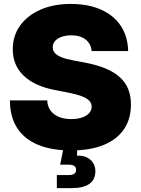

<svg xmlns="http://www.w3.org/2000/svg" viewBox="-20 -759 721 983"><path d="M343.8 11.2Q244.1 11.2 174.3 -17.8Q104.5 -46.9 67.6 -104.2Q30.8 -161.6 30.8 -245.1H221.7Q223.1 -214.8 238.3 -193.6Q253.4 -172.4 280.5 -160.9Q307.6 -149.4 344.7 -149.4Q377 -149.4 400.4 -157.5Q423.8 -165.5 436.5 -179.9Q449.2 -194.3 449.2 -212.9Q449.2 -230.5 437 -243.4Q424.8 -256.3 399.2 -266.1Q373.5 -275.9 332.5 -284.2L259.8 -298.3Q156.7 -318.4 101.1 -371.6Q45.4 -424.8 45.4 -506.8Q45.4 -576.2 83 -628.2Q120.6 -680.2 187.3 -709.5Q253.9 -738.8 341.8 -738.8Q432.1 -738.8 497.3 -709.7Q562.5 -680.7 598.4 -626.7Q634.3 -572.8 636.2 -497.6H449.2Q445.8 -535.2 418.5 -556.6Q391.1 -578.1 345.2 -578.1Q316.4 -578.1 294.9 -570.3Q273.4 -562.5 261.7 -548.8Q250 -535.2 250 -517.1Q250 -500 261 -487.5Q272 -475.1 295.4 -465.8Q318.8 -456.5 356 -449.7L414.6 -438.5Q476.6 -426.8 521.2 -408Q565.9 -389.2 594.5 -362.8Q623 -336.4 636.7 -302Q650.4 -267.6 650.4 -224.6Q650.4 -149.4 614.3 -96.7Q578.1 -43.9 509.5 -16.4Q440.9 11.2 343.8 11.2ZM271 204.1V137.2H330.6Q350.6 137.2 360.1 130.6Q369.6 124 369.6 110.4Q369.6 97.2 360.1 90.6Q350.6 84 330.6 84H288.1L308.6 -19.5H375.5V0L374 38.1Q418.9 36.6 443.6 59.6Q468.3 82.5 468.3 118.2Q468.3 160.6 437.5 182.4Q406.7 204.1 348.1 204.1Z"/></svg>

Font: Inter 28pt Black
Style: Regular
Weight: 900
Designer: Rasmus Andersson
Foundry: rsms
Version: Version 4.001;git-66647c0bb